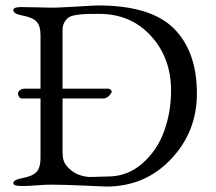

<svg xmlns="http://www.w3.org/2000/svg" viewBox="-20 -679 794 706"><path d="M70 -353H377Q383 -353 387.5 -348.5Q392 -344 390 -339Q378 -317 359 -317H60Q54 -317 50 -323Q46 -329 46 -335Q46 -342 53.5 -347.5Q61 -353 70 -353ZM166 0Q146 0 116 2.5Q86 5 58 5Q29 5 29 -6Q29 -18 62 -24Q100 -31 114.5 -47Q129 -63 129 -99V-549Q129 -584 114.5 -599.5Q100 -615 62 -622Q29 -628 29 -642Q29 -653 58 -653Q87 -653 115 -652Q143 -651 162 -651Q183 -650 256 -654.5Q329 -659 340 -659Q534 -659 619 -574.5Q704 -490 704 -335Q704 -194 608.5 -93.5Q513 7 371 7Q367 7 290 3.5Q213 0 166 0ZM609 -346Q609 -466 535 -547Q461 -628 345 -628Q313 -628 297 -627.5Q281 -627 261 -624Q241 -621 232 -614.5Q223 -608 216.5 -596.5Q210 -585 210 -567V-121Q210 -93 218.5 -78.5Q227 -64 245 -50Q260 -39 277 -34Q294 -29 305 -28.5Q316 -28 340.5 -29Q365 -30 376 -30Q449 -30 503.5 -78Q558 -126 583.5 -196.5Q609 -267 609 -346Z"/></svg>

Font: EB Garamond
Style: SC
Weight: 400
Version: Version 000.010